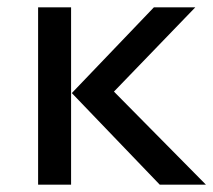

<svg xmlns="http://www.w3.org/2000/svg" viewBox="-20 -504 582 524"><path d="M542 0 291 -254 513 -484H400L176 -250L416 0ZM174 0V-484H84V0Z"/></svg>

Font: Gamestation Text
Style: Bold
Weight: 400
Designer: Jonas Hecksher
Foundry: Jonas Hecksher, Playtypeª, e-types AS
Version: Version 1.003